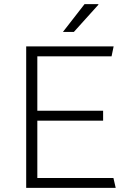

<svg xmlns="http://www.w3.org/2000/svg" viewBox="-20 -911 633 931"><path d="M107 0V-686H531L521 -638H161V-374H480V-326H161V-48H530L541 0ZM285 -756 390 -891H457V-888L338 -756Z"/></svg>

Font: Chivo Medium Thin
Style: Regular
Weight: 250
Version: Version 2.002